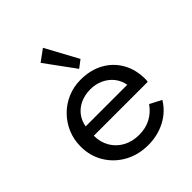

<svg xmlns="http://www.w3.org/2000/svg" viewBox="-224 -953 1109 1109"><g transform="rotate(-45 330.5 -398.0)"><path d="M344 16Q263.5 16 199.5 -19.5Q135.5 -55 98.5 -116.2Q61.5 -177.5 61.5 -254.5Q61.5 -311.5 82.5 -361Q103.5 -410.5 141 -448.2Q178.5 -486 228 -507Q277.5 -528 334 -528Q414 -528 474.2 -495Q534.5 -462 568.2 -403Q602 -344 602 -266Q602 -259.5 601.5 -255.5Q601 -251.5 599.5 -245H159.5Q159.5 -191.5 183.8 -150.5Q208 -109.5 250.8 -86.2Q293.5 -63 349 -63Q401.5 -63 443 -84.5Q484.5 -106 515 -148.5L586 -111.5Q549.5 -51 485.8 -17.5Q422 16 344 16ZM164.5 -316.5H504.5Q497.5 -356 473.8 -385.8Q450 -415.5 414.2 -432.2Q378.5 -449 335.5 -449Q290.5 -449 254.2 -432.8Q218 -416.5 194.8 -386.8Q171.5 -357 164.5 -316.5ZM373 -578 240 -760 311 -812 419 -613Z"/></g></svg>

Font: Spartan Thin Medium
Style: Regular
Weight: 500
Version: Version 1.004